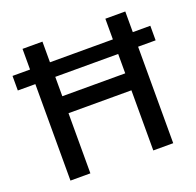

<svg xmlns="http://www.w3.org/2000/svg" viewBox="-125 -846 998 978"><g transform="rotate(-20 374.0 -357.0)"><path d="M95 0H203V-326H544V0H652V-523H747V-602H652V-714H544V-602H203V-714H95V-602H0V-523H95ZM203 -418V-523H544V-418Z"/></g></svg>

Font: Noto Sans Devanagari UI Medium
Style: Regular
Weight: 500
Designer: Jelle Bosma - Monotype Design Team
Foundry: Monotype Imaging Inc.
Version: Version 2.004